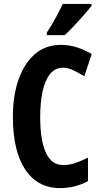

<svg xmlns="http://www.w3.org/2000/svg" viewBox="-20 -954 518 984"><path d="M304 -607Q262 -607 236 -574Q210 -541 198 -484Q186 -427 186 -355Q186 -235 215 -171.5Q244 -108 304 -108Q334 -108 364 -118Q394 -128 431 -146V-26Q366 10 288 10Q172 10 109 -85.5Q46 -181 46 -356Q46 -463 75 -546Q104 -629 158.5 -676.5Q213 -724 292 -724Q335 -724 373.5 -711.5Q412 -699 450 -677L412 -563Q382 -582 354.5 -594.5Q327 -607 304 -607ZM449 -924Q435 -906 411.5 -879Q388 -852 361.5 -823.5Q335 -795 312 -774H220V-787Q246 -827 266 -864Q286 -901 302 -934H449Z"/></svg>

Font: Noto Sans Telugu ExtraCondensed
Style: Bold
Weight: 700
Width: 2
Designer: Jelle Bosma - Monotype Design Team
Foundry: Monotype Imaging Inc.
Version: Version 2.005; ttfautohint (v1.8.4.7-5d5b)